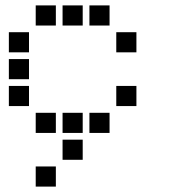

<svg xmlns="http://www.w3.org/2000/svg" viewBox="-20 -508 640 715"><path d="M114 -488Q113 -488 113 -488Q113 -488 113 -487V-414Q113 -413 113 -413Q113 -413 114 -413H187Q188 -413 188 -413Q188 -413 188 -414V-487Q188 -488 188 -488Q188 -488 187 -488ZM214 -488Q213 -488 213 -488Q213 -488 213 -487V-414Q213 -413 213 -413Q213 -413 214 -413H287Q288 -413 288 -413Q288 -413 288 -414V-487Q288 -488 288 -488Q288 -488 287 -488ZM314 -488Q313 -488 313 -488Q313 -488 313 -487V-414Q313 -413 313 -413Q313 -413 314 -413H387Q388 -413 388 -413Q388 -413 388 -414V-487Q388 -488 388 -488Q388 -488 387 -488ZM14 -388Q13 -388 13 -388Q13 -388 13 -387V-314Q13 -313 13 -313Q13 -313 14 -313H87Q88 -313 88 -313Q88 -313 88 -314V-387Q88 -388 88 -388Q88 -388 87 -388ZM414 -388Q413 -388 413 -388Q413 -388 413 -387V-314Q413 -313 413 -313Q413 -313 414 -313H487Q488 -313 488 -313Q488 -313 488 -314V-387Q488 -388 488 -388Q488 -388 487 -388ZM14 -288Q13 -288 13 -288Q13 -288 13 -287V-214Q13 -213 13 -213Q13 -213 14 -213H87Q88 -213 88 -213Q88 -213 88 -214V-287Q88 -288 88 -288Q88 -288 87 -288ZM14 -188Q13 -188 13 -188Q13 -188 13 -187V-114Q13 -113 13 -113Q13 -113 14 -113H87Q88 -113 88 -113Q88 -113 88 -114V-187Q88 -188 88 -188Q88 -188 87 -188ZM414 -188Q413 -188 413 -188Q413 -188 413 -187V-114Q413 -113 413 -113Q413 -113 414 -113H487Q488 -113 488 -113Q488 -113 488 -114V-187Q488 -188 488 -188Q488 -188 487 -188ZM114 -88Q113 -88 113 -88Q113 -88 113 -87V-14Q113 -13 113 -13Q113 -13 114 -13H187Q188 -13 188 -13Q188 -13 188 -14V-87Q188 -88 188 -88Q188 -88 187 -88ZM214 -88Q213 -88 213 -88Q213 -88 213 -87V-14Q213 -13 213 -13Q213 -13 214 -13H287Q288 -13 288 -13Q288 -13 288 -14V-87Q288 -88 288 -88Q288 -88 287 -88ZM314 -88Q313 -88 313 -88Q313 -88 313 -87V-14Q313 -13 313 -13Q313 -13 314 -13H387Q388 -13 388 -13Q388 -13 388 -14V-87Q388 -88 388 -88Q388 -88 387 -88ZM214 12Q213 12 213 12Q213 12 213 13V86Q213 87 213 87Q213 87 214 87H287Q288 87 288 87Q288 87 288 86V13Q288 12 288 12Q288 12 287 12ZM114 112Q113 112 113 112Q113 112 113 113V186Q113 187 113 187Q113 187 114 187H187Q188 187 188 187Q188 187 188 186V113Q188 112 188 112Q188 112 187 112Z"/></svg>

Font: Doto Black
Style: Bold
Weight: 700
Monospace: yes
Version: Version 1.000